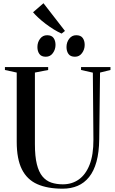

<svg xmlns="http://www.w3.org/2000/svg" viewBox="-20 -1158 713 1188"><path d="M367.5 9.5Q274 9.5 210.8 -18.5Q147.5 -46.5 115.5 -110.2Q83.5 -174 83.5 -280.5V-709L10.5 -725V-743H278V-725L196 -709V-265.5Q196 -190.5 208 -142Q220 -93.5 242.8 -66.2Q265.5 -39 297.5 -28.2Q329.5 -17.5 369 -17.5Q425.5 -17.5 468 -47.8Q510.5 -78 534.5 -139.2Q558.5 -200.5 558 -294L554.5 -708.5L481.5 -725V-743H663.5V-725L599 -709L594 -297Q593 -215.5 577 -157.5Q561 -99.5 531.2 -62.5Q501.5 -25.5 460.2 -8Q419 9.5 367.5 9.5ZM263 -807Q236 -807 223.8 -824Q211.5 -841 211.5 -867Q211.5 -896.5 228 -918.2Q244.5 -940 271 -940H272Q299.5 -940 311.5 -923Q323.5 -906 323.5 -880Q323.5 -852 307.2 -829.5Q291 -807 264 -807ZM443.5 -807Q416 -807 403.8 -824Q391.5 -841 391.5 -867Q391.5 -896.5 408.2 -918.2Q425 -940 451 -940H452Q479.5 -940 491.8 -923Q504 -906 504 -880Q504 -852 487.5 -829.5Q471 -807 444.5 -807ZM360.5 -950.5Q338 -960.5 312.5 -976.2Q287 -992 262.5 -1010.5Q238 -1029 217.8 -1047.8Q197.5 -1066.5 184.5 -1082L249 -1138L382 -966.5L361.5 -950.5Z"/></svg>

Font: Merriweather 144pt
Style: Regular
Weight: 400
Version: Version 2.100